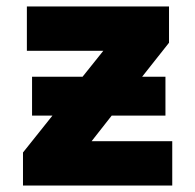

<svg xmlns="http://www.w3.org/2000/svg" viewBox="-20 -573 603 593"><path d="M51 0V-102L142 -216H79V-336H235L299 -416H63V-553H502V-441L419 -336H491V-216H325L263 -137H512V0Z"/></svg>

Font: Noto Sans Mono SemiCondensed Black
Style: Regular
Weight: 900
Width: 4
Designer: Monotype Design Team
Foundry: Monotype Imaging Inc.
Version: Version 2.014; ttfautohint (v1.8.4.7-5d5b)